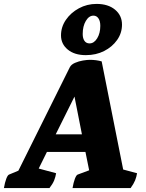

<svg xmlns="http://www.w3.org/2000/svg" viewBox="-53 -962 746 982"><path d="M-33 0Q-28 -29 -21 -47.5Q-14 -66 -7 -69L41 -89L304 -618Q311 -632 330.5 -640.5Q350 -649 371.5 -652.5Q393 -656 406 -656Q423 -656 438 -654Q453 -652 467 -648L577 -95L648 -76Q645 -57 638 -39.5Q631 -22 615 0H318Q323 -29 330 -47.5Q337 -66 344 -69L403 -91L384 -185H187L145 -100L234 -76Q231 -57 224 -39.5Q217 -22 200 0ZM232 -275H366L328 -468ZM386 -680Q328 -680 293.5 -708.5Q259 -737 259 -781Q259 -824 284 -860.5Q309 -897 350.5 -919.5Q392 -942 441 -942Q500 -942 535.5 -912.5Q571 -883 571 -836Q571 -793 546 -757.5Q521 -722 479.5 -701Q438 -680 386 -680ZM405 -740Q428 -740 444 -766Q460 -792 460 -830Q460 -854 450.5 -868Q441 -882 425 -882Q402 -882 386 -855Q370 -828 370 -788Q370 -766 379 -753Q388 -740 405 -740Z"/></svg>

Font: Petrona Black
Style: Italic
Weight: 900
Italic angle: -9°
Designer: Ringo R. Seeber
Foundry: Ringo R. Seeber
Version: Version 2.001; ttfautohint (v1.8.3)